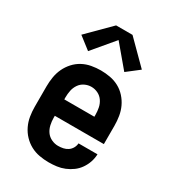

<svg xmlns="http://www.w3.org/2000/svg" viewBox="-187 -865 874 973"><g transform="rotate(30 250.0 -378.0)"><path d="M252 8Q225 8 197.5 3Q170 -2 146 -15Q122 -28 103 -48Q84 -68 72 -93Q60 -118 55.5 -145.5Q51 -173 51 -200V-320Q51 -347 55.5 -374.5Q60 -402 71.5 -426.5Q83 -451 101.5 -471.5Q120 -492 144 -505Q168 -518 195.5 -523Q223 -528 250 -528Q277 -528 304.5 -523Q332 -518 356 -505Q380 -492 398.5 -471.5Q417 -451 428.5 -426.5Q440 -402 444.5 -374.5Q449 -347 449 -320V-212H162V-200Q162 -180 166.5 -159.5Q171 -139 182.5 -122.5Q194 -106 213 -97Q232 -88 252 -88Q267 -88 281.5 -91Q296 -94 308 -102Q320 -110 327.5 -123Q335 -136 336 -151H447Q446 -127 438.5 -105Q431 -83 417.5 -63.5Q404 -44 385 -30Q366 -16 344 -7Q322 2 299 5Q276 8 252 8ZM162 -308H338V-320Q338 -340 334 -360Q330 -380 318.5 -397Q307 -414 288.5 -423Q270 -432 250 -432Q230 -432 211.5 -423Q193 -414 181.5 -397Q170 -380 166 -360Q162 -340 162 -320ZM144 -580 73 -635 202 -764H298L427 -635L356 -580L250 -706Z"/></g></svg>

Font: Iosevka SS08 Regular
Style: Bold
Weight: 700
Monospace: yes
Designer: Belleve Invis
Foundry: Belleve Invis
Version: Version 16.3.4; ttfautohint (v1.8.4)